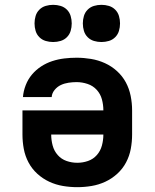

<svg xmlns="http://www.w3.org/2000/svg" viewBox="-20 -767 640 795"><path d="M300 8Q270 8 240.5 3Q211 -2 184 -14.5Q157 -27 134.5 -47.5Q112 -68 98 -94.5Q84 -121 78.5 -150.5Q73 -180 73 -210V-310H408Q408 -333 402 -355.5Q396 -378 380.5 -395Q365 -412 342.5 -419.5Q320 -427 297 -427Q281 -427 264 -424.5Q247 -422 232 -415Q217 -408 206 -394.5Q195 -381 194 -365H75Q77 -390 86.5 -414.5Q96 -439 112.5 -458.5Q129 -478 150.5 -492Q172 -506 196.5 -514Q221 -522 246.5 -525Q272 -528 297 -528Q327 -528 357 -523Q387 -518 414.5 -505.5Q442 -493 464.5 -472.5Q487 -452 501 -426Q515 -400 521 -370Q527 -340 527 -310V-210Q527 -180 521.5 -150.5Q516 -121 502 -94.5Q488 -68 465.5 -47.5Q443 -27 416 -14.5Q389 -2 359.5 3Q330 8 300 8ZM300 -93Q323 -93 344.5 -100.5Q366 -108 381 -125Q396 -142 402 -164.5Q408 -187 408 -210H192Q192 -187 198 -164.5Q204 -142 219 -125Q234 -108 255.5 -100.5Q277 -93 300 -93ZM400 -593Q384 -593 369 -597.5Q354 -602 343 -613Q332 -624 327.5 -639Q323 -654 323 -670Q323 -686 327.5 -701Q332 -716 343 -727Q354 -738 369 -742.5Q384 -747 400 -747Q416 -747 431 -742.5Q446 -738 457 -727Q468 -716 472.5 -701Q477 -686 477 -670Q477 -654 472.5 -639Q468 -624 457 -613Q446 -602 431 -597.5Q416 -593 400 -593ZM200 -593Q184 -593 169 -597.5Q154 -602 143 -613Q132 -624 127.5 -639Q123 -654 123 -670Q123 -686 127.5 -701Q132 -716 143 -727Q154 -738 169 -742.5Q184 -747 200 -747Q216 -747 231 -742.5Q246 -738 257 -727Q268 -716 272.5 -701Q277 -686 277 -670Q277 -654 272.5 -639Q268 -624 257 -613Q246 -602 231 -597.5Q216 -593 200 -593Z"/></svg>

Font: Zed Sans Extended
Style: Bold
Weight: 700
Width: 7
Designer: Belleve Invis
Foundry: Belleve Invis
Version: Version 1.0.0; ttfautohint (v1.8.4)